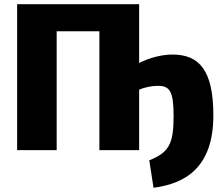

<svg xmlns="http://www.w3.org/2000/svg" viewBox="-20 -710 1054 908"><path d="M796 -452C748 -452 688 -438 638 -412V-690H61V0H248V-562H450V0H638V-286C675 -301 707 -304 727 -304C782 -304 801 -280 801 -161C801 -31 780 11 686 48L706 178C852 159 989 86 989 -164C989 -378 922 -452 796 -452Z"/></svg>

Font: Exo 2 Extra Bold
Style: Regular
Weight: 800
Designer: Natanael Gama
Version: Version 1.001;PS 001.001;hotconv 1.0.88;makeotf.lib2.5.64775